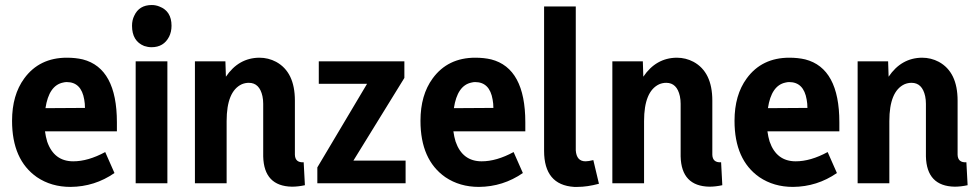

<svg xmlns="http://www.w3.org/2000/svg" viewBox="-20 -734 3916 769"><path d="M438.5 -41 401.4 -125Q333 -87.9 273.4 -87.9Q196.3 -87.9 168.9 -167Q163.1 -186.5 160.2 -208H448.2V-244.1Q448.2 -460.9 311.5 -496.1Q282.2 -502.9 248 -502.9Q137.7 -502.9 77.1 -419.9Q28.3 -353.5 28.3 -250Q28.3 -93.8 127.9 -24.4Q185.5 14.6 262.7 14.6Q359.4 13.7 438.5 -41ZM247.1 -405.3Q305.7 -405.3 317.4 -335Q320.3 -319.3 320.3 -301.8L162.1 -300.8Q175.8 -391.6 232.4 -403.3Q240.2 -405.3 247.1 -405.3Z M650.4 0V-488.3H523.4V0ZM667 -630.9Q667 -689.5 618.2 -708Q603.5 -713.9 587.9 -713.9Q537.1 -713.9 517.6 -670.9Q508.8 -653.3 508.8 -630.9Q508.8 -569.3 557.6 -549.8Q572.3 -544.9 586.9 -544.9Q635.7 -544.9 657.2 -586.9Q667 -606.4 667 -630.9Z M1196.3 -84Q1162.1 -82 1161.1 -114.3V-331.1Q1161.1 -445.3 1085.9 -486.3Q1054.7 -502.9 1018.6 -502.9Q935.5 -502 884.8 -426.8L882.8 -488.3H760.7V0H887.7V-249Q887.7 -368.2 948.2 -396.5Q961.9 -402.3 976.6 -402.3Q1019.5 -402.3 1031.2 -348.6Q1034.2 -334 1034.2 -318.4V-107.4Q1037.1 11.7 1149.4 13.7Q1173.8 13.7 1201.2 7.8Z M1395.5 -90.8 1599.6 -421.9V-488.3H1256.8V-398.4H1450.2L1251 -63.5V0H1604.5V-90.8Z M2074.2 -41 2037.1 -125Q1968.8 -87.9 1909.2 -87.9Q1832 -87.9 1804.7 -167Q1798.8 -186.5 1795.9 -208H2084V-244.1Q2084 -460.9 1947.3 -496.1Q1918 -502.9 1883.8 -502.9Q1773.4 -502.9 1712.9 -419.9Q1664.1 -353.5 1664.1 -250Q1664.1 -93.8 1763.7 -24.4Q1821.3 14.6 1898.4 14.6Q1995.1 13.7 2074.2 -41ZM1882.8 -405.3Q1941.4 -405.3 1953.1 -335Q1956.1 -319.3 1956.1 -301.8L1797.9 -300.8Q1811.5 -391.6 1868.2 -403.3Q1876 -405.3 1882.8 -405.3Z M2293 14.6Q2332 14.6 2378.9 2L2356.4 -92.8Q2336.9 -87.9 2325.2 -87.9Q2289.1 -87.9 2286.1 -131.8Q2286.1 -136.7 2286.1 -141.6V-708H2159.2V-129.9Q2159.2 6.8 2279.3 14.6Q2286.1 14.6 2293 14.6Z M2868.2 -84Q2834 -82 2833 -114.3V-331.1Q2833 -445.3 2757.8 -486.3Q2726.6 -502.9 2690.4 -502.9Q2607.4 -502 2556.6 -426.8L2554.7 -488.3H2432.6V0H2559.6V-249Q2559.6 -368.2 2620.1 -396.5Q2633.8 -402.3 2648.4 -402.3Q2691.4 -402.3 2703.1 -348.6Q2706.1 -334 2706.1 -318.4V-107.4Q2709 11.7 2821.3 13.7Q2845.7 13.7 2873 7.8Z M3332 -41 3294.9 -125Q3226.6 -87.9 3167 -87.9Q3089.8 -87.9 3062.5 -167Q3056.6 -186.5 3053.7 -208H3341.8V-244.1Q3341.8 -460.9 3205.1 -496.1Q3175.8 -502.9 3141.6 -502.9Q3031.2 -502.9 2970.7 -419.9Q2921.9 -353.5 2921.9 -250Q2921.9 -93.8 3021.5 -24.4Q3079.1 14.6 3156.2 14.6Q3252.9 13.7 3332 -41ZM3140.6 -405.3Q3199.2 -405.3 3210.9 -335Q3213.9 -319.3 3213.9 -301.8L3055.7 -300.8Q3069.3 -391.6 3126 -403.3Q3133.8 -405.3 3140.6 -405.3Z M3850.6 -84Q3816.4 -82 3815.4 -114.3V-331.1Q3815.4 -445.3 3740.2 -486.3Q3709 -502.9 3672.9 -502.9Q3589.8 -502 3539.1 -426.8L3537.1 -488.3H3415V0H3542V-249Q3542 -368.2 3602.5 -396.5Q3616.2 -402.3 3630.9 -402.3Q3673.8 -402.3 3685.5 -348.6Q3688.5 -334 3688.5 -318.4V-107.4Q3691.4 11.7 3803.7 13.7Q3828.1 13.7 3855.5 7.8Z"/></svg>

Font: Yaldevi Colombo
Style: Bold
Weight: 700
Designer: Sol Matas, Denzil Rajitha, Kosala Senevirathne and Pathum Egodawatta
Foundry: Mooniak
Version: Version 1.020 ; ttfautohint (v1.6)